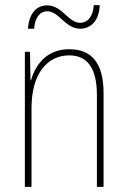

<svg xmlns="http://www.w3.org/2000/svg" viewBox="-20 -729 498 749"><path d="M89 -617H113C117 -667 140 -685 164 -685C211 -685 234 -617 293 -617C333 -617 367 -647 369 -709H346C342 -661 320 -640 293 -640C246 -640 223 -708 164 -708C125 -708 94 -681 89 -617ZM250 -537C161 -537 118 -475 101 -416H99L97 -527H77V0H103V-308C103 -445 167 -513 250 -513C317 -513 358 -468 358 -359V0H384V-366C384 -485 336 -537 250 -537Z"/></svg>

Font: Noto Sans Ethiopic Condensed Thin
Style: Regular
Weight: 100
Width: 3
Designer: Monotype Design Team
Foundry: Monotype Imaging Inc.
Version: Version 2.102